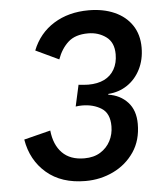

<svg xmlns="http://www.w3.org/2000/svg" viewBox="-50 -716 656 770"><g transform="rotate(-5 277.5 -330.5)"><path d="M264 10Q167 10 107 -41.5Q47 -93 33 -177L140 -204Q146 -146 178 -113.5Q210 -81 267 -81Q305 -81 331.5 -97.5Q358 -114 372 -141Q386 -168 386 -200Q386 -252 353.5 -272.5Q321 -293 276 -293Q269 -293 263 -292.5Q257 -292 250 -291L269 -377Q279 -376 288.5 -375Q298 -374 308 -374Q346 -374 372.5 -387Q399 -400 413.5 -425.5Q428 -451 428 -486Q428 -534 397 -556.5Q366 -579 325 -579Q273 -579 244.5 -553Q216 -527 201 -485L108 -529Q135 -597 194.5 -634Q254 -671 335 -671Q394 -671 439 -651Q484 -631 509 -593.5Q534 -556 534 -504Q534 -455 514.5 -416.5Q495 -378 461.5 -355.5Q428 -333 385 -330L384 -327Q432 -320 462 -287.5Q492 -255 492 -200Q492 -134 460 -87Q428 -40 376 -15Q324 10 264 10Z"/></g></svg>

Font: Kantumruy Pro Medium
Style: Italic
Weight: 500
Italic angle: -13°
Designer: Sovichet Tep
Foundry: Sovichet Tep
Version: Version 1.002